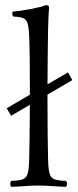

<svg xmlns="http://www.w3.org/2000/svg" viewBox="-20 -718 300 743"><path d="M243 -438 163.8 -391.6C164.2 -481 165.3 -564 166 -599C167.2 -661 170 -689 170 -689C170 -696 166 -698 157 -698C133 -688 67 -676 29 -673C27 -665 26 -660 32 -654C82 -651 89.7 -646.3 93 -576C94.8 -537.8 95.7 -447.7 95.7 -355.1V-351.6L6 -299L23 -270L95.6 -312.3C95.2 -223.5 93.9 -139.1 93 -103C91 -24 82 -21 24 -18C17.9 -11.9 18.1 -0.9 24 5C64 4 88 0 129 0C170 0 194 4 235 5C240.9 -0.9 241.1 -11.9 235 -18C177 -21 168 -24 166 -103C165.1 -140.4 163.7 -232.8 163.7 -329.1V-351.9L260 -408Z"/></svg>

Font: Libertinus Serif Display
Style: Regular
Weight: 400
Designer: Philipp H. Poll
Foundry: Khaled Hosny
Version: Version 6.1